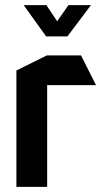

<svg xmlns="http://www.w3.org/2000/svg" viewBox="-20 -729 399 749"><path d="M44 0V-454L163 -513H296L354 -398V-397H164V0ZM160 -587 73 -708V-709H161L203 -646L247 -709H334V-708L243 -587H161Z"/></svg>

Font: Foldit Thin Medium
Style: Regular
Weight: 500
Version: Version 1.003